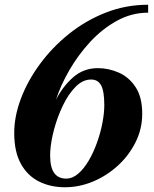

<svg xmlns="http://www.w3.org/2000/svg" viewBox="-20 -780 650 810"><path d="M580 -300Q580 -236.5 552 -180.2Q524 -124 477.2 -81.2Q430.5 -38.5 372.5 -14.2Q314.5 10 254 10Q193.5 10 145 -14Q96.5 -38 68.2 -88.8Q40 -139.5 40 -219.5Q40 -289.5 68.5 -364.8Q97 -440 148.8 -510.2Q200.5 -580.5 271 -637Q341.5 -693.5 426.2 -726.8Q511 -760 605 -760V-726.5Q535 -726.5 473 -692.2Q411 -658 360.2 -603Q309.5 -548 272.5 -483.8Q235.5 -419.5 216 -359Q244.5 -415 288.5 -453.8Q332.5 -492.5 393 -492.5Q438.5 -492.5 481.5 -473.5Q524.5 -454.5 552.2 -412.2Q580 -370 580 -300ZM420 -336.5Q420 -395.5 406.5 -420Q393 -444.5 364.5 -444.5Q329 -444.5 298.8 -413.8Q268.5 -383 245.5 -335.2Q222.5 -287.5 208.5 -235.5Q194.5 -183.5 192 -141L191.5 -125Q191.5 -73.5 208.8 -50Q226 -26.5 259 -26.5Q286 -26.5 310.2 -47.5Q334.5 -68.5 354.5 -102.8Q374.5 -137 389.2 -178.2Q404 -219.5 412 -261Q420 -302.5 420 -336.5Z"/></svg>

Font: Bodoni* 06pt
Style: Bold Italic
Weight: 700
Italic angle: -13°
Version: Version 2.3